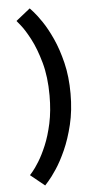

<svg xmlns="http://www.w3.org/2000/svg" viewBox="-59 -749 453 929"><g transform="rotate(-5 168.0 -284.0)"><path d="M53 90Q53 90 66 75Q79 60 98 29.5Q117 -1 136 -46Q155 -91 168 -151Q181 -211 181 -286Q181 -377 161.5 -446.5Q142 -516 117 -563.5Q92 -611 72.5 -635Q53 -659 53 -659L122 -714Q122 -714 138.5 -696Q155 -678 179 -642.5Q203 -607 226.5 -555.5Q250 -504 266.5 -436.5Q283 -369 283 -286Q283 -204 266.5 -136Q250 -68 226.5 -15.5Q203 37 179 73Q155 109 138.5 127.5Q122 146 122 146Z"/></g></svg>

Font: Syne
Style: Bold
Weight: 700
Designer: Lucas Descroix
Foundry: Bonjour Monde
Version: Version 2.200